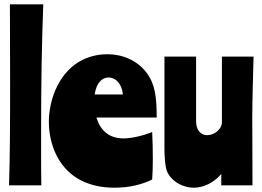

<svg xmlns="http://www.w3.org/2000/svg" viewBox="-20 -861 1219 892"><path d="M26 -841C26 -717 27 -661 27 -480C27 -273 26 -117 22 0H172C171 -48 171 -74 171 -255C171 -468 174 -657 181 -841Z M708 -315C708 -403 702 -466 664 -519C624 -575 557 -609 478 -609C440 -609 403 -601 370 -586C257 -535 207 -402 207 -295C207 -223 230 -105 332 -37C389 0 453 11 512 11C578 11 636 -2 687 -27C689 -55 690 -88 690 -122C690 -165 689 -210 687 -248C655 -234 597 -218 554 -218C484 -218 445 -258 428 -315ZM485 -501C515 -501 546 -475 551 -422H420C428 -480 457 -501 485 -501Z M1153 0C1153 -97 1152 -265 1152 -315C1152 -400 1156 -510 1158 -598H1011V-293C1011 -261 976 -233 943 -233C911 -233 891 -258 891 -298V-598H744V-170C744 -130 748 -91 753 -73C768 -25 823 11 881 11C927 11 976 -14 1008 -53V0Z"/></svg>

Font: Ranchers
Style: Regular
Weight: 400
Designer: Pablo Impallari, Brenda Gallo
Foundry: Pablo Impallari, Brenda Gallo
Version: Version 1.000